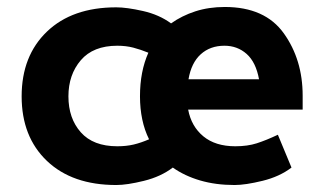

<svg xmlns="http://www.w3.org/2000/svg" viewBox="-20 -518 923 550"><path d="M313 12Q187 12 114.5 -57Q42 -126 42 -242Q42 -358 114.5 -427.5Q187 -497 313 -497Q343 -497 389.5 -486.5Q436 -476 470 -451Q501 -473 539.5 -485.5Q578 -498 624 -498Q739 -498 793 -422.5Q847 -347 847 -244V-204H519Q528 -156 562.5 -127.5Q597 -99 654 -99Q689 -99 715.5 -107.5Q742 -116 776 -132L815 -38Q781 -12 732 0Q683 12 652 12Q598 12 553.5 -1Q509 -14 475 -38Q441 -12 392.5 0Q344 12 313 12ZM722 -291Q713 -340 686.5 -363.5Q660 -387 623 -387Q582 -387 555 -362.5Q528 -338 520 -291ZM407 -119Q394 -145 387.5 -176Q381 -207 381 -242Q381 -278 387 -309Q393 -340 405 -367Q383 -376 362 -381.5Q341 -387 316 -387Q247 -387 211.5 -345.5Q176 -304 176 -242Q176 -179 211.5 -139Q247 -99 316 -99Q342 -99 363 -104Q384 -109 407 -119Z"/></svg>

Font: Palanquin Dark
Style: Regular
Weight: 400
Designer: Pria Ravichandran
Version: Version 1.000